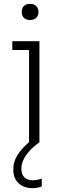

<svg xmlns="http://www.w3.org/2000/svg" viewBox="-20 -739 329 998"><path d="M131 -479H44V-525H185V0L160 20Q91 79 91 138Q91 168 107 183Q123 198 150 198Q173 198 197 189V230Q176 239 149 239Q104 239 76.5 213.5Q49 188 49 142Q49 102 70.5 67.5Q92 33 131 0ZM93 -677Q93 -696 104 -707.5Q115 -719 136 -719Q157 -719 168.5 -707.5Q180 -696 180 -677Q180 -658 168.5 -646.5Q157 -635 136 -635Q115 -635 104 -646.5Q93 -658 93 -677Z"/></svg>

Font: Sora-SIA ExtraLight
Style: Regular
Weight: 200
Designer: Jonathan Barnbrook, Julián Moncada
Foundry: Barnbrook Fonts
Version: Version 2.000